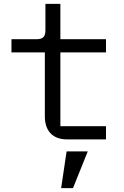

<svg xmlns="http://www.w3.org/2000/svg" viewBox="-20 -718 640 989"><path d="M526 0V-68H291V-448H526V-516H291V-698H214V-563C214 -528 201 -516 167 -516H39V-448H211V-118C211 -49 247 0 325 0ZM295 251H356L432 62H323Z"/></svg>

Font: IBM Plex Mono
Style: Regular
Weight: 400
Monospace: yes
Designer: Mike Abbink, Paul van der Laan, Pieter van Rosmalen
Foundry: Bold Monday
Version: Version 2.004